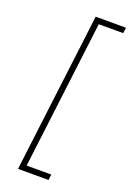

<svg xmlns="http://www.w3.org/2000/svg" viewBox="-169 -808 693 1018"><g transform="rotate(20 178.0 -299.5)"><path d="M185 -749H356L352 -717H214L111 118H250L246 150H74Z"/></g></svg>

Font: Josefin Sans ExtraLight
Style: Italic
Weight: 250
Italic angle: -7°
Designer: Santiago Orozco
Foundry: Typemade
Version: Version 2.000